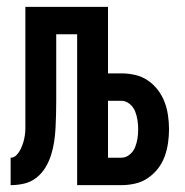

<svg xmlns="http://www.w3.org/2000/svg" viewBox="-20 -540 540 560"><path d="M11 0V-80Q21 -80 28.5 -88Q36 -96 40.5 -105.5Q45 -115 48 -125Q51 -135 52.5 -145.5Q54 -156 54 -166.5Q54 -177 54 -188Q54 -206 54 -224.5Q54 -243 54 -261V-520H295V-326H334Q354 -326 374 -321.5Q394 -317 411 -305.5Q428 -294 440.5 -277.5Q453 -261 460 -242.5Q467 -224 470 -203.5Q473 -183 473 -163Q473 -143 470 -122.5Q467 -102 460 -83Q453 -64 440.5 -48Q428 -32 411 -20.5Q394 -9 374 -4.5Q354 0 334 0H205V-440H144V-261Q144 -258 144 -254Q144 -250 144 -247Q144 -227 143.5 -207Q143 -187 142 -167Q141 -147 138 -127Q135 -107 129 -88Q123 -69 112.5 -51.5Q102 -34 86 -21.5Q70 -9 50.5 -4.5Q31 0 11 0ZM334 -80Q347 -80 358 -89Q369 -98 374 -110.5Q379 -123 381 -136Q383 -149 383 -163Q383 -176 381 -189.5Q379 -203 374 -215.5Q369 -228 358 -237Q347 -246 334 -246H295V-80Z"/></svg>

Font: Iosevka SS04 Medium
Style: Regular
Weight: 500
Monospace: yes
Designer: Belleve Invis
Foundry: Belleve Invis
Version: Version 19.0.0; ttfautohint (v1.8.4)